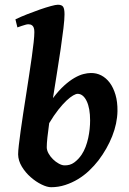

<svg xmlns="http://www.w3.org/2000/svg" viewBox="-20 -762 538 802"><path d="M304.2 -370.1Q297.4 -370.1 285.4 -363.3Q273.4 -356.4 257.8 -341.8Q242.2 -327.1 223.6 -303.7Q205.1 -280.3 185.5 -247.6Q180.7 -213.9 178 -188Q175.3 -162.1 175.3 -147Q175.3 -134.3 182.9 -120.8Q190.4 -107.4 201.4 -96.7Q212.4 -85.9 225.1 -78.9Q237.8 -71.8 248 -71.3Q272.5 -70.3 290 -83.3Q307.6 -96.2 320.8 -115.7Q330.6 -130.4 337.4 -148.2Q344.2 -166 348.4 -185.1Q352.5 -204.1 354.5 -223.1Q356.4 -242.2 356.4 -258.8Q356.4 -284.2 352.8 -304.7Q349.1 -325.2 342 -339.8Q335 -354.5 325.4 -362.3Q315.9 -370.1 304.2 -370.1ZM470.7 -297.9Q469.7 -246.1 448.7 -193.1Q427.7 -140.1 391.1 -91.8Q374 -69.8 352.8 -49.6Q331.5 -29.3 306.2 -13.9Q280.8 1.5 252.4 10.7Q224.1 20 193.4 20Q176.8 20 153.3 8.5Q129.9 -2.9 108.2 -22Q86.4 -41 71.3 -65.9Q56.2 -90.8 55.7 -117.2Q55.7 -129.9 58.6 -155.5Q61.5 -181.2 66.2 -214.8Q70.8 -248.5 76.9 -288.1Q83 -327.6 89.4 -368.4Q95.7 -409.2 101.8 -449.2Q107.9 -489.3 112.8 -523.9Q117.7 -558.6 120.6 -585.7Q123.5 -612.8 123.5 -627.9Q123.5 -639.2 121.1 -645.8Q118.7 -652.3 114.7 -655.5Q110.8 -658.7 106.4 -659.7Q102.1 -660.6 97.7 -660.6Q93.3 -660.6 85.7 -658.4Q78.1 -656.2 70.8 -653.8Q62 -650.9 52.7 -647.5L44.4 -681.2Q66.4 -691.9 93.8 -702.6Q121.1 -713.4 146.5 -722.2Q171.9 -731 192.4 -736.6Q212.9 -742.2 221.7 -742.2Q238.3 -742.2 243.9 -733.4Q249.5 -724.6 249.5 -702.1Q249.5 -681.2 244.9 -643.1Q240.2 -605 233.4 -557.4Q226.6 -509.8 217.8 -456.5Q209 -403.3 201.2 -352.1Q225.6 -384.3 248 -404.5Q270.5 -424.8 290.8 -436.5Q311 -448.2 328.4 -452.6Q345.7 -457 359.4 -457Q382.8 -457.5 403.1 -447Q423.3 -436.5 438.5 -416.3Q453.6 -396 462.4 -366.2Q471.2 -336.4 470.7 -297.9Z"/></svg>

Font: Gentium Basic
Style: Bold Italic
Weight: 700
Italic angle: -8°
Designer: J. Victor Gaultney and Annie Olsen
Foundry: SIL International
Version: Version 1.102; 2013; Maintenance release